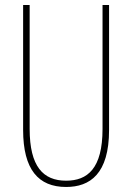

<svg xmlns="http://www.w3.org/2000/svg" viewBox="-20 -734 526 764"><path d="M414 -217V-714H388V-221C388 -63 328 -15 243 -15C152 -15 98 -71 98 -221V-714H72V-217C72 -59 133 10 243 10C338 10 414 -42 414 -217Z"/></svg>

Font: Noto Sans Oriya ExtCond Thin
Style: Regular
Weight: 100
Width: 2
Designer: Amélie Bonet and Sol Matas
Foundry: Google LLC
Version: Version 2.006